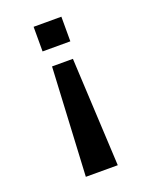

<svg xmlns="http://www.w3.org/2000/svg" viewBox="-133 -573 665 844"><g transform="rotate(-20 199.5 -151.0)"><path d="M259.8 -384.8H129.9V-500H259.8ZM269.5 198.2H120.1L146.5 -308.6H244.1Z"/></g></svg>

Font: FreeUniversal
Style: Bold
Weight: 700
Version: Version 1.001 March 22, 2017